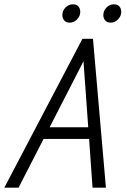

<svg xmlns="http://www.w3.org/2000/svg" viewBox="-62 -870 589 890"><path d="M-42 0 320 -690H369L429 0H367L351 -226H140L24 0ZM168 -280H347L325 -586ZM227 -800Q227 -820 241.5 -835Q256 -850 276 -850Q293 -850 301.5 -840Q310 -830 310 -815Q310 -796 295.5 -780.5Q281 -765 261 -765Q245 -765 236 -775Q227 -785 227 -800ZM417 -800Q417 -820 431.5 -835Q446 -850 466 -850Q483 -850 491.5 -840Q500 -830 500 -815Q500 -796 485.5 -780.5Q471 -765 451 -765Q435 -765 426 -775Q417 -785 417 -800Z"/></svg>

Font: Radio Canada Condensed Light
Style: Italic
Weight: 300
Width: 3
Italic angle: -12°
Designer: Charles Daoud, Etienne Aubert Bonn, Alexandre Saumier Demers, Jacques Le Bailly
Foundry: Radio-Canada
Version: Version 2.104; ttfautohint (v1.8.4.7-5d5b);gftools[0.9.28.de